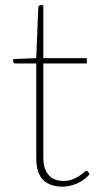

<svg xmlns="http://www.w3.org/2000/svg" viewBox="-20 -692 374 720"><path d="M214 8Q168 8 142 -17.2Q116 -42.5 116 -98.5V-454H39Q29.5 -454 29.5 -461.5V-470.5L116 -474L123.5 -664Q124 -667 126 -669.8Q128 -672.5 131.5 -672.5H142.5V-474H305.5V-454H142.5V-99.5Q142.5 -76.5 148.5 -60.2Q154.5 -44 164.5 -33.5Q174.5 -23 188.2 -18.2Q202 -13.5 218 -13.5Q237.5 -13.5 252.2 -19.5Q267 -25.5 277.5 -32.5Q288 -39.5 294.5 -45.5Q301 -51.5 304 -51.5Q306.5 -51.5 309.5 -48.5L316 -39Q307.5 -28.5 296.2 -20Q285 -11.5 271.5 -5.2Q258 1 243.5 4.5Q229 8 214 8Z"/></svg>

Font: Lato Thin
Style: Regular
Weight: 200
Designer: Lukasz Dziedzic
Foundry: tyPoland Lukasz Dziedzic
Version: Version 2.007; 2014-02-27